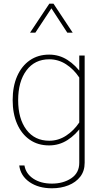

<svg xmlns="http://www.w3.org/2000/svg" viewBox="-20 -785 567 1043"><path d="M375 -607.4 270.5 -765.1H248L143.1 -607.4H171.9L259.3 -739.7L345.7 -607.4ZM262.2 237.8Q311.5 237.8 351.8 221.7Q392.1 205.6 416 174.8Q439.9 144 439.9 99.1V-483.4H410.6V-391.6V99.1Q410.6 154.3 367.2 183.3Q323.7 212.4 262.2 212.4Q201.2 212.4 160.6 185.3Q120.1 158.2 112.8 113.8H84.5Q91.8 170.4 140.4 204.1Q189 237.8 262.2 237.8ZM48.8 -241.2Q48.8 -167.5 73 -112.1Q97.2 -56.6 141.6 -25.9Q186 4.9 246.6 4.9Q301.3 4.9 346.7 -24.2Q392.1 -53.2 426.3 -103L410.6 -119.6Q380.9 -75.2 338.9 -47.9Q296.9 -20.5 247.6 -20.5Q168.5 -20.5 123.5 -80.3Q78.6 -140.1 78.6 -240.7Q78.6 -341.8 123.5 -402.3Q168.5 -462.9 247.6 -462.9Q296.9 -462.9 338.9 -435.8Q380.9 -408.7 410.6 -363.8L426.3 -380.4Q392.1 -430.2 346.9 -459.2Q301.8 -488.3 247.1 -488.3Q186.5 -488.3 141.8 -457.3Q97.2 -426.3 73 -370.8Q48.8 -315.4 48.8 -241.2Z"/></svg>

Font: Estedad-FD VF
Style: Regular
Weight: 100
Designer: Amin Abedi
Version: Version 7.3